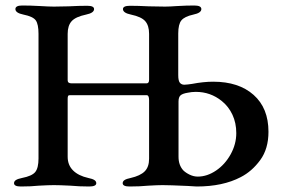

<svg xmlns="http://www.w3.org/2000/svg" viewBox="-20 -674 1028 698"><path d="M662 2Q596 -1 571 -1Q553 -1 519 1Q489 4 451 4Q426 4 426 -8Q426 -15 433 -19.5Q440 -24 455 -27Q490 -35 506 -51Q522 -67 522 -97V-310Q522 -328 513 -328H234Q229 -328 227.5 -325Q226 -322 226 -315V-104Q226 -74 245.5 -54.5Q265 -35 301 -27Q316 -24 323 -19.5Q330 -15 330 -8Q330 4 304 4Q268 4 236 1Q196 -1 176 -1Q157 -1 121 1Q93 4 56 4Q31 4 31 -8Q31 -15 38 -19.5Q45 -24 60 -27Q96 -34 108 -48.5Q120 -63 120 -98V-551Q120 -586 110 -600Q100 -614 65 -621Q36 -627 36 -641Q36 -654 61 -654Q90 -654 126 -652Q158 -650 176 -650L230 -651Q268 -653 297 -653Q322 -653 322 -641Q322 -627 293 -621Q255 -613 240.5 -597Q226 -581 226 -551V-382Q226 -371 240 -371H513Q522 -371 522 -384V-551Q522 -581 508 -597Q494 -613 456 -621Q427 -627 427 -641Q427 -653 453 -653Q481 -653 521 -651L580 -650Q596 -650 624 -652Q658 -654 686 -654Q712 -654 712 -641Q712 -627 683 -621Q651 -614 639.5 -600Q628 -586 628 -552V-401Q628 -380 634 -373Q640 -366 650 -366Q656 -366 663 -367Q670 -368 678 -369Q720 -377 755 -377Q848 -377 902 -329Q956 -281 956 -195Q956 -133 926 -92Q896 -51 855 -30Q790 4 695 4Q688 4 662 2ZM839 -190Q839 -227 825 -257Q811 -287 786 -307Q745 -340 692 -340Q677 -340 663 -337Q644 -334 636.5 -327.5Q629 -321 629 -305V-104Q629 -74 646 -55Q655 -46 669.5 -39Q684 -32 699 -32Q733 -32 765.5 -54Q798 -76 818.5 -113Q839 -150 839 -190Z"/></svg>

Font: EB Garamond Medium
Style: Regular
Weight: 500
Designer: Georg Duffner and Octavio Pardo
Foundry: Georg Duffner
Version: Version 1.000